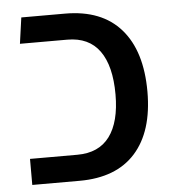

<svg xmlns="http://www.w3.org/2000/svg" viewBox="-47 -640 612 683"><g transform="rotate(-5 259.5 -298.5)"><path d="M41 0V-93H210Q287 -93 325.5 -145Q364 -197 364 -295Q364 -397 325.5 -450.5Q287 -504 210 -504H41L54 -597H210Q341 -597 409.5 -518.5Q478 -440 478 -295Q478 -153 409.5 -76.5Q341 0 210 0Z"/></g></svg>

Font: Noto Sans Hebrew Thin Medium
Style: Regular
Weight: 500
Version: Version 3.001